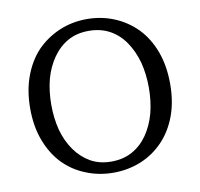

<svg xmlns="http://www.w3.org/2000/svg" viewBox="-83 -829 972 932"><g transform="rotate(-10 403.0 -363.5)"><path d="M177 -487Q162 -428 162 -362Q162 -296 177 -237Q193 -179 224.5 -134.5Q256 -90 300 -65Q344 -40 402.5 -40Q461 -40 506 -65Q551 -90 581.5 -134.5Q612 -179 628 -237Q643 -296 643 -362Q643 -428 628 -487Q612 -545 581.5 -590Q551 -635 506 -659.5Q461 -684 402.5 -684Q344 -684 300 -659.5Q256 -635 224.5 -590Q193 -545 177 -487ZM268 -11Q204 -36 156 -86Q110 -135 84 -204.5Q58 -274 58 -361.5Q58 -449 84 -519.5Q110 -590 156 -639Q204 -688 267 -715Q331 -742 403 -742Q475 -742 538 -716Q601 -690 649 -641Q696 -592 722 -521.5Q748 -451 748 -362.5Q748 -274 722 -204.5Q696 -135 649 -86Q601 -36 538 -10.5Q475 15 403 15Q331 15 268 -11Z"/></g></svg>

Font: Early Summer Mincho Screen
Style: Regular
Weight: 400
Designer: GuiWonder
Version: Version 1.002